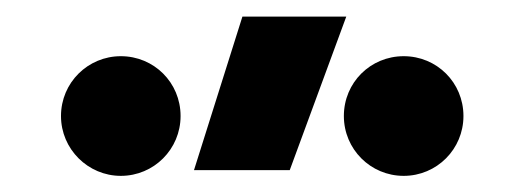

<svg xmlns="http://www.w3.org/2000/svg" viewBox="-20 -815 626 232"><path d="M214.4 -609.4H330.1L398.4 -794.9H272.9ZM467.8 -602.5C507.8 -602.5 540 -634.8 540 -674.8C540 -715.3 507.8 -747.1 467.8 -747.1C427.7 -747.1 395.5 -715.3 395.5 -674.8C395.5 -634.8 427.7 -602.5 467.8 -602.5ZM126 -602.5C166 -602.5 198.2 -634.8 198.2 -674.8C198.2 -715.3 166 -747.1 126 -747.1C86.4 -747.1 53.7 -715.3 53.7 -674.8C53.7 -634.8 86.4 -602.5 126 -602.5Z"/></svg>

Font: Cascadia Mono SemiBold
Style: Regular
Weight: 600
Monospace: yes
Designer: Aaron Bell
Foundry: Saja Typeworks
Version: Version 2404.023